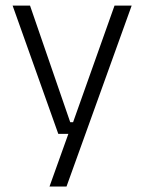

<svg xmlns="http://www.w3.org/2000/svg" viewBox="-20 -508 526 700"><path d="M273 -62.5 241.5 -48.5 397.5 -487.5H460L222.5 172H160.5L237.5 -43L263 -20H192.5L26 -487.5H89.5L236 -62.5Z"/></svg>

Font: Anek Gujarati Medium Light
Style: Regular
Weight: 300
Version: Version 1.003